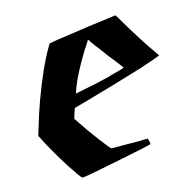

<svg xmlns="http://www.w3.org/2000/svg" viewBox="-42 -512 557 581"><g transform="rotate(5 236.0 -222.0)"><path d="M116 -381Q219 -437 286 -471Q380 -394 414 -372L428 -362Q428 -360 375 -318Q290 -254 216 -201L188 -181V-170Q188 -156 189 -153V-148L203 -138Q228 -119 266.5 -94Q305 -69 309 -69Q310 -69 318 -72Q326 -75 340 -80Q354 -85 365 -89Q386 -96 416 -108Q417 -107 421.5 -100Q426 -93 425 -92Q419 -86 338 -37Q234 27 229 27Q225 27 183 -4Q128 -47 97 -76L85 -87L84 -106Q81 -152 81 -194Q81 -294 93 -359L95 -369ZM246 -366Q229 -376 217 -385Q212 -390 210 -390Q209 -390 209 -389Q209 -388 208 -383.5Q207 -379 205.5 -371.5Q204 -364 202 -357Q188 -288 187 -244Q187 -225 188 -225Q189 -225 201 -233L242 -258Q283 -284 291 -291Q324 -313 324 -316Q311 -324 296 -334Q283 -341 246 -366Z"/></g></svg>

Font: KaTeX_Fraktur
Style: Bold
Weight: 700
Version: Version 1.1; ttfautohint (v1.3)